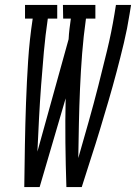

<svg xmlns="http://www.w3.org/2000/svg" viewBox="-20 -755 549 775"><path d="M78 0Q79 -84 80.5 -169Q82 -254 85 -339Q88 -424 93.5 -509Q99 -594 112 -680H81V-735H211V-680H173Q163 -612 157 -545Q151 -478 146 -411Q141 -344 137.5 -277Q134 -210 131 -143L257 -597Q258 -618 260.5 -638.5Q263 -659 266 -680H235L234 -735H365V-680H327Q317 -609 311.5 -538.5Q306 -468 303 -397.5Q300 -327 298.5 -257Q297 -187 296 -117Q317 -190 337.5 -262.5Q358 -335 376.5 -407.5Q395 -480 412.5 -552.5Q430 -625 442 -698L448 -735H509L503 -698Q494 -640 480 -581.5Q466 -523 450.5 -464.5Q435 -406 418 -348Q401 -290 383.5 -232Q366 -174 347 -116Q328 -58 310 0H248Q245 -89 244 -178.5Q243 -268 245 -358L140 0Z"/></svg>

Font: Iosevka Curly Slab Light
Style: Italic
Weight: 300
Italic angle: -9°
Monospace: yes
Designer: Belleve Invis
Foundry: Belleve Invis
Version: Version 22.1.2; ttfautohint (v1.8.4)